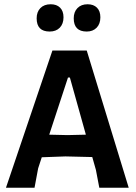

<svg xmlns="http://www.w3.org/2000/svg" viewBox="-20 -881 640 901"><path d="M218 -861Q246 -861 262 -845Q278 -829 278 -800Q278 -769 260.5 -751Q243 -733 213 -733Q152 -733 152 -795Q152 -825 169.5 -843Q187 -861 218 -861ZM391 -861Q419 -861 435 -845Q451 -829 451 -800Q451 -769 433.5 -751Q416 -733 387 -733Q326 -733 326 -795Q326 -825 343.5 -843Q361 -861 391 -861ZM387 -644 584 0H446L430 -84L413 -144L287 -147L176 -143L159 -91L142 0H8L226 -644ZM299 -517 211 -249 297 -247 383 -249 308 -517Z"/></svg>

Font: Alegreya Sans SC
Style: Bold
Weight: 700
Designer: Juan Pablo del Peral
Foundry: Huerta Tipografica
Version: Version 2.007